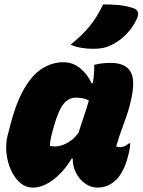

<svg xmlns="http://www.w3.org/2000/svg" viewBox="-20 -842 648 873"><path d="M268 -559Q312 -559 345 -531.5Q378 -504 396 -464H402Q410 -513 408 -547Q441 -556 484 -556Q552 -556 575 -513.5Q598 -471 571 -367Q560 -324 541.5 -275.5Q523 -227 508 -176Q517 -173 527 -173Q547 -173 566 -190H572Q572 -180 569.5 -164.5Q567 -149 562 -132Q554 -98 540 -70.5Q526 -43 511 -27Q473 11 423 11Q393 11 367 -7.5Q341 -26 325.5 -56.5Q310 -87 311 -121H306Q271 -63 223.5 -26Q176 11 129 11Q97 11 71.5 -11Q46 -33 30 -68.5Q14 -104 9.5 -145Q5 -186 14 -224L23 -258Q51 -372 89.5 -438Q128 -504 173.5 -531.5Q219 -559 268 -559ZM207 -179Q218 -176 230 -176Q255 -176 284 -191Q313 -206 337 -238Q349 -277 361.5 -313Q374 -349 384 -385Q362 -398 324 -398Q293 -398 269.5 -370Q246 -342 224 -264L221 -253Q208 -209 207 -179ZM449 -822Q490 -822 523.5 -818.5Q557 -815 589 -804Q618 -792 603 -758Q564 -675 486 -637Q468 -628 449 -624Q430 -620 401 -620Q378 -620 350 -624.5Q322 -629 301 -639Q353 -681 386.5 -721.5Q420 -762 449 -822Z"/></svg>

Font: Recursive Sn Csl St Blk
Style: Italic
Weight: 900
Italic angle: -15°
Version: Version 1.079;hotconv 1.0.112;makeotfexe 2.5.65598; ttfautoh